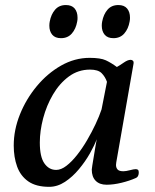

<svg xmlns="http://www.w3.org/2000/svg" viewBox="-20 -723 613 758"><path d="M174.3 14.6Q122.6 14.6 91.8 -6.8Q61 -28.3 47.6 -65.4Q34.2 -102.5 34.2 -148.4Q34.2 -210 58.6 -271Q83 -332 125.2 -382.8Q167.5 -433.6 221.2 -464.1Q274.9 -494.6 334 -494.6Q377 -494.6 397.9 -484.9Q418.9 -475.1 441.4 -458.5Q453.6 -465.3 469 -476.1Q484.4 -486.8 495.6 -486.8Q500.5 -486.8 504.4 -483.6Q508.3 -480.5 507.3 -472.2L439 -82Q438 -75.2 438 -71.8Q438 -61 444.1 -54Q450.2 -46.9 466.8 -46.9Q477.1 -46.9 492.7 -51Q508.3 -55.2 515.6 -55.2Q520 -55.2 523.9 -53.2Q527.8 -51.3 527.8 -40.5Q527.8 -34.7 525.1 -28.8Q522.5 -22.9 515.6 -20Q491.7 -9.3 460 -1.5Q428.2 6.3 400.9 6.3Q373 6.3 357.7 -9.3Q342.3 -24.9 342.3 -53.7Q342.3 -56.6 344.5 -70.3Q346.7 -84 349.9 -103Q353 -122.1 356.2 -141.1Q359.4 -160.2 361.8 -173.3Q353 -149.4 335 -117.4Q316.9 -85.4 291.7 -55.2Q266.6 -24.9 236.6 -5.1Q206.5 14.6 174.3 14.6ZM201.7 -52.2Q221.2 -52.2 242.2 -68.4Q263.2 -84.5 284.2 -111.1Q305.2 -137.7 323.7 -169.4Q342.3 -201.2 357.2 -232.9Q372.1 -264.6 380.9 -291L402.3 -399.9Q395 -420.4 381.1 -434.3Q367.2 -448.2 335.4 -448.2Q288.6 -448.2 251.7 -420.9Q214.8 -393.6 189.2 -349.9Q163.6 -306.2 150.4 -256.1Q137.2 -206.1 137.2 -160.2Q137.2 -103.5 155.3 -77.9Q173.3 -52.2 201.7 -52.2ZM427.7 -572.3Q404.8 -572.3 393.3 -585.9Q381.8 -599.6 381.8 -621.6Q381.8 -629.9 383.3 -637.7Q388.7 -666.5 404.5 -684.8Q420.4 -703.1 447.3 -703.1Q470.2 -703.1 481.7 -689.5Q493.2 -675.8 493.2 -653.3Q493.2 -649.9 492.9 -645.8Q492.7 -641.6 491.7 -637.7Q486.8 -609.4 470.7 -590.8Q454.6 -572.3 427.7 -572.3ZM220.7 -572.3Q197.8 -572.3 186.3 -585.9Q174.8 -599.6 174.8 -621.6Q174.8 -629.9 176.3 -637.7Q181.6 -666.5 197.5 -684.8Q213.4 -703.1 240.2 -703.1Q263.2 -703.1 274.7 -689.5Q286.1 -675.8 286.1 -653.3Q286.1 -649.9 285.9 -645.8Q285.6 -641.6 284.7 -637.7Q279.8 -609.4 263.7 -590.8Q247.6 -572.3 220.7 -572.3Z"/></svg>

Font: Gelasio
Style: Italic
Weight: 400
Italic angle: -8.5°
Designer: Eben Sorkin
Foundry: Eben Sorkin
Version: Version 1.008